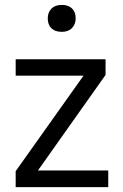

<svg xmlns="http://www.w3.org/2000/svg" viewBox="-20 -764 504 784"><path d="M44 0V-65L321 -455H44V-522H411V-458L135 -68H422V0ZM175 -689Q175 -713 190 -728.5Q205 -744 232 -744Q259 -744 274 -729.5Q289 -715 289 -689Q289 -665 274 -649.5Q259 -634 232 -634Q205 -634 190 -648.5Q175 -663 175 -689Z"/></svg>

Font: Mach Light
Style: Regular
Weight: 300
Version: Version 1.002